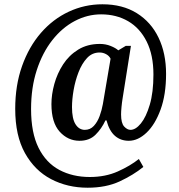

<svg xmlns="http://www.w3.org/2000/svg" viewBox="-20 -734 835 896"><path d="M389 142Q295 142 218.5 102Q142 62 96.5 -19.5Q51 -101 51 -226Q51 -336 83 -426Q115 -516 171 -580.5Q227 -645 301 -679.5Q375 -714 458 -714Q552 -714 618.5 -672.5Q685 -631 720 -558Q755 -485 755 -389Q755 -293 729.5 -223Q704 -153 664 -115Q624 -77 581 -77Q543 -77 516.5 -100Q490 -123 477 -172H472Q454 -133 425.5 -105Q397 -77 351 -77Q297 -77 258.5 -119.5Q220 -162 220 -248Q220 -293 233.5 -342Q247 -391 274.5 -433.5Q302 -476 345 -502.5Q388 -529 446 -529Q473 -529 496.5 -519.5Q520 -510 532 -499L567 -520H591L552 -274Q549 -256 547 -234.5Q545 -213 545 -200Q545 -159 559.5 -143.5Q574 -128 589 -128Q613 -128 637.5 -158Q662 -188 679 -245.5Q696 -303 696 -386Q696 -477 664.5 -540Q633 -603 578 -635Q523 -667 452 -667Q388 -667 329 -636Q270 -605 224 -546.5Q178 -488 151.5 -406.5Q125 -325 125 -225Q125 -114 160 -44Q195 26 257 59Q319 92 399 92Q472 92 530 66Q588 40 628 8L649 45Q602 83 538.5 112.5Q475 142 389 142ZM376 -128Q401 -128 418 -146.5Q435 -165 445 -192.5Q455 -220 460 -248L496 -460Q490 -473 475.5 -481Q461 -489 445 -489Q410 -489 386 -463Q362 -437 346.5 -397Q331 -357 323.5 -313.5Q316 -270 316 -234Q316 -180 332.5 -154Q349 -128 376 -128Z"/></svg>

Font: Noto Serif Thai Condensed SemiBold
Style: Regular
Weight: 600
Width: 3
Designer: Monotype Design Team
Foundry: Monotype Imaging Inc.
Version: Version 2.002; ttfautohint (v1.8.4.7-5d5b)